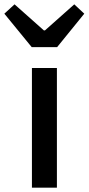

<svg xmlns="http://www.w3.org/2000/svg" viewBox="-60 -864 408 884"><path d="M202 -275V-551H87V0H144H202ZM23 -724 86 -647H144H203L328 -801L282 -844L147 -724H142L7 -844L-40 -801Z"/></svg>

Font: GenSekiGothic2 TW M
Style: Regular
Weight: 500
Version: Version 2.100;PS 2.1;hotconv 16.6.51;makeotf.lib2.5.65220 DE